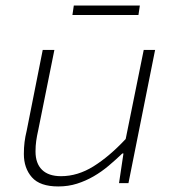

<svg xmlns="http://www.w3.org/2000/svg" viewBox="-20 -660 640 692"><path d="M190 12Q124 12 95 -21Q66 -54 66 -105Q66 -128 68.5 -148Q71 -168 76 -188L134 -480H176L118 -192Q113 -170 110.5 -152Q108 -134 108 -114Q108 -71 131.5 -48Q155 -25 200 -25Q260 -25 317 -60.5Q374 -96 433 -159L498 -480H539L443 0H409L425 -107H421Q397 -84 371.5 -62.5Q346 -41 317.5 -24.5Q289 -8 257.5 2Q226 12 190 12ZM241 -606 246 -640H484L479 -606Z"/></svg>

Font: Source Code Pro Light
Style: Italic
Weight: 300
Italic angle: -11°
Monospace: yes
Designer: Paul D. Hunt, Teo Tuominen
Foundry: Adobe Systems Incorporated
Version: Version 1.050;PS 1.000;hotconv 16.6.51;makeotf.lib2.5.65220